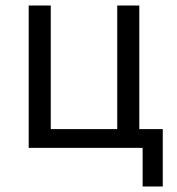

<svg xmlns="http://www.w3.org/2000/svg" viewBox="-20 -536 640 696"><path d="M497 0H84V-516H164V-68H405V-516H485V-68H570V140H497Z"/></svg>

Font: Lilex Nerd Font
Style: Regular
Weight: 400
Designer: Mike Abbink, Paul van der Laan, Pieter van Rosmalen, Mikhael Khrustik
Foundry: Mikhael Khrustik
Version: Version 2.400; ttfautohint (v1.8.4.7-5d5b);Nerd Fonts 3.3.0